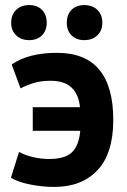

<svg xmlns="http://www.w3.org/2000/svg" viewBox="-20 -722 499 756"><path d="M23 0ZM109 -300H295Q290 -350 262 -377Q234 -404 179 -404Q141 -404 112 -395Q83 -386 61 -374L26 -468Q92 -514 204 -514Q316 -514 371 -447.5Q426 -381 426 -250Q426 -118 364 -52Q302 14 194 14Q147 14 99 4.5Q51 -5 23 -22L55 -124Q78 -111 109.5 -103.5Q141 -96 173 -96Q237 -96 264 -123Q291 -150 296 -207H109ZM24 -632Q24 -664 43.5 -683Q63 -702 95 -702Q127 -702 145.5 -683Q164 -664 164 -632Q164 -602 145.5 -583Q127 -564 95 -564Q63 -564 43.5 -583Q24 -602 24 -632ZM243 -632Q243 -664 261.5 -683Q280 -702 312 -702Q344 -702 363.5 -683Q383 -664 383 -632Q383 -602 363.5 -583Q344 -564 312 -564Q280 -564 261.5 -583Q243 -602 243 -632Z"/></svg>

Font: PT Sans
Style: Bold
Weight: 700
Version: Version 2.003W OFL; ttfautohint (v1.6)